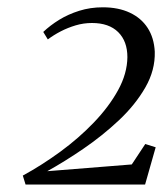

<svg xmlns="http://www.w3.org/2000/svg" viewBox="-20 -928 446 526"><path d="M50 -422.5 42.5 -447Q94 -475 145 -512.2Q196 -549.5 237.2 -592.5Q278.5 -635.5 303.5 -681Q328.5 -726.5 329 -771.5Q329 -815 303.8 -840Q278.5 -865 232 -865Q209 -865 187.2 -858.5Q165.5 -852 146.2 -842Q127 -832 111 -820L98.5 -840.5Q117.5 -858.5 142.2 -873.8Q167 -889 197.2 -898.5Q227.5 -908 261.5 -908Q304.5 -908 335.8 -893.2Q367 -878.5 384.5 -851.5Q402 -824.5 404 -786.5Q405.5 -736 378.2 -688.5Q351 -641 305.8 -598.5Q260.5 -556 208.5 -520.5Q156.5 -485 109.5 -459L341 -477.5L378 -533.5L406.5 -524.5L377.5 -422.5Z"/></svg>

Font: Merriweather 96pt Light
Style: Italic
Weight: 300
Italic angle: -7.8°
Version: Version 2.101